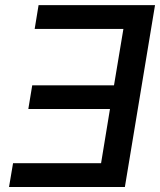

<svg xmlns="http://www.w3.org/2000/svg" viewBox="-20 -748 642 768"><path d="M600.1 -727.5 479.5 0H16.1L32.2 -95.2H384.3L419.9 -312H93.3L108.9 -406.7H436L473.6 -632.3H118.7L134.3 -727.5Z"/></svg>

Font: Inter 17pt Medium
Style: Italic
Weight: 500
Italic angle: -9.3988°
Version: Version 4.001;git-66647c0bb